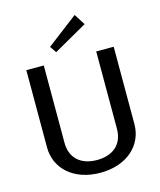

<svg xmlns="http://www.w3.org/2000/svg" viewBox="-129 -971 900 1079"><g transform="rotate(-15 321.0 -432.0)"><path d="M450 -815 409.2 -879.2 229.2 -741.7 255 -704.2ZM66.7 -200C66.7 -77.5 165.8 15 320.8 15C475.8 15 575 -77.5 575 -200V-650H473.3V-200C473.3 -105.8 409.2 -59.2 320.8 -59.2C232.5 -59.2 168.3 -105.8 168.3 -200V-650H66.7Z"/></g></svg>

Font: Boon Medium
Style: Regular
Weight: 500
Designer: Sungsit Sawaiwan
Foundry: FontUni
Version: Version 2.0